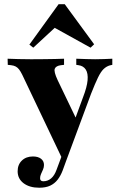

<svg xmlns="http://www.w3.org/2000/svg" viewBox="-20 -698 570 911"><path d="M281.5 68.5 85.5 -343.5Q77.4 -359.7 70.6 -368.5Q63.7 -377.4 54.8 -382.3Q46 -387.1 32.3 -388.7L16.9 -390.3L16.1 -419.4Q37.9 -418.5 67.7 -417.7Q97.6 -416.9 125.8 -416.9H126.6H132.3Q160.5 -416.9 188.7 -417.3Q216.9 -417.7 242.3 -418.1Q267.7 -418.5 283.9 -419.4V-390.3L269.4 -388.7Q245.2 -385.5 239.9 -371.8Q234.7 -358.1 253.2 -318.5L348.4 -120.2L327.4 -109.7L374.2 -237.1Q392.7 -284.7 395.6 -317.3Q398.4 -350 387.1 -367.7Q375.8 -385.5 352.4 -388.7L341.9 -390.3V-419.4Q369.4 -418.5 389.9 -417.7Q410.5 -416.9 431.5 -416.9Q453.2 -416.9 472.6 -417.7Q491.9 -418.5 512.9 -419.4V-390.3L501.6 -387.9Q484.7 -383.1 471.4 -370.2Q458.1 -357.3 444.8 -329.8Q431.5 -302.4 412.1 -253.2L292.7 68.5ZM166.1 192.7Q120.2 192.7 91.9 171.4Q63.7 150 63.7 114.5Q63.7 83.1 83.9 63.7Q104 44.4 136.3 44.4Q160.5 44.4 174.6 55.2Q188.7 66.1 188.7 84.7Q188.7 96 183.9 106.9Q179 117.7 174.6 127.8Q170.2 137.9 170.2 147.6Q170.2 162.1 185.5 162.1Q206.5 162.1 222.6 148.4Q238.7 134.7 248.4 107.3L284.7 9.7L312.1 15.3L277.4 110.5Q267.7 136.3 253.2 154.8Q238.7 173.4 217.7 183.1Q196.8 192.7 166.1 192.7ZM137.9 -471.8 119.4 -486.3 258.1 -678.2H287.1L426.6 -487.9L409.7 -471.8L216.1 -579L267.7 -591.9Z"/></svg>

Font: Playfair 5pt SemiExpanded Light Black
Style: Regular
Weight: 900
Version: Version 2.203